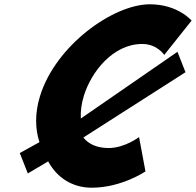

<svg xmlns="http://www.w3.org/2000/svg" viewBox="-20 -860 913 895"><path d="M486.6 -170C430.6 -170 392.5 -189.1 368.5 -218.9L844.7 -523.4L807.2 -618.5L356.7 -307.5C354.9 -341.6 360.2 -378.3 370.8 -413C404.4 -523 505.3 -655 643 -655C713 -655 745.6 -604 745.6 -604L873.1 -764C873.1 -764 809 -840 678.5 -840C507.9 -840 238.6 -648 166.2 -411C142.3 -333 143.4 -260 163.9 -197.3L72.2 -146.6L109.7 -51.5L204.5 -107.8C245.4 -31.8 317.5 15 407.4 15C546.7 15 658.1 -61 658.1 -61L628.2 -221C628.2 -221 561.3 -170 486.6 -170Z"/></svg>

Font: Hussar
Style: BdSuprConOblThree
Weight: 700
Foundry: Cannot Into Space Fonts
Version: Version 2.00